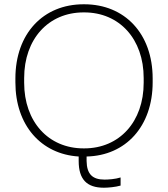

<svg xmlns="http://www.w3.org/2000/svg" viewBox="-20 -726 785 898"><path d="M544 104C519 112 486 114 469 114C413 114 386 89 385 27V6C568 2 694 -135 694 -341V-359C694 -569 563 -706 374 -706H371C182 -706 52 -569 52 -359V-341C52 -140 172 -5 348 6V27C348 113 386 152 466 152C485 152 520 149 544 142ZM93 -339V-361C93 -543 206 -668 371 -668H374C539 -668 652 -543 652 -361V-339C652 -157 539 -32 374 -32H371C206 -32 93 -157 93 -339Z"/></svg>

Font: Fixel Text ExtraLight
Style: Regular
Weight: 200
Width: 4
Designer: AlfaBravo + MacPaw
Foundry: Kyrylo Tkachov, Marchela Mozhyna, Serhii Makarenko, Maria Weinstein, Zakhar Kryvoshyya
Version: Version 1.211